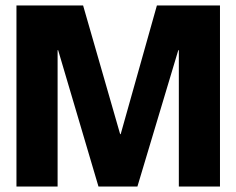

<svg xmlns="http://www.w3.org/2000/svg" viewBox="-20 -680 862 700"><path d="M40 0V-660H283L418 -191H420L552 -660H782V0H632V-497H630L481 0H339L192 -497H190V0Z"/></svg>

Font: Bricolage Grotesque 48pt ExtraBold
Style: Regular
Weight: 800
Designer: Mathieu Triay
Foundry: Atelier Triay
Version: Version 1.000; ttfautohint (v1.8.4.7-5d5b);gftools[0.9.32]